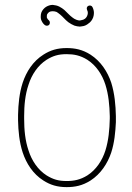

<svg xmlns="http://www.w3.org/2000/svg" viewBox="-20 -768 540 787"><path d="M148 -689C151 -680 156 -671 164 -665C170 -661 178 -662 182 -667C186 -673 185 -681 180 -685C177 -687 174 -691 172 -696C172 -697 172 -699 172 -701C172 -703 172 -706 173 -709C175 -713 179 -717 182 -719C186 -721 190 -722 196 -722C201 -722 207 -721 212 -719C215 -717 220 -714 227 -708C238 -699 247 -687 260 -677C268 -671 276 -667 285 -663C292 -661 300 -659 307 -659C310 -659 312 -660 315 -660C327 -661 336 -666 343 -672C351 -677 358 -686 362 -697C364 -703 365 -709 365 -715C365 -723 363 -731 359 -739C356 -745 349 -747 342 -744C336 -741 334 -734 337 -727C339 -724 340 -719 340 -715C340 -711 339 -708 338 -705C336 -699 332 -694 328 -691C324 -688 319 -686 312 -685C310 -685 309 -684 307 -684C303 -684 298 -685 293 -687C287 -689 281 -693 276 -697C265 -705 256 -716 244 -727C238 -732 231 -737 223 -741C215 -745 206 -747 196 -748C185 -748 176 -744 169 -740C161 -735 154 -727 150 -718C148 -713 147 -707 147 -701C147 -697 147 -693 148 -689ZM79 -286C79 -288 79 -290 79 -292C79 -336 83 -380 97 -421C110 -462 135 -500 171 -523C197 -539 219 -546 253 -546C283 -546 309 -541 338 -523C374 -500 399 -462 412 -421C425 -380 429 -336 430 -292V-284C430 -283 430 -283 430 -283C430 -283 430 -282 430 -282C429 -237 425 -192 412 -151C399 -110 374 -72 338 -49C309 -31 283 -26 253 -26C219 -26 197 -33 171 -49C135 -72 110 -110 97 -151C83 -192 79 -236 79 -281C79 -283 79 -284 79 -286ZM436 -143C449 -183 453 -226 455 -267C455 -268 455 -269 455 -271C455 -272 455 -279 455 -292C454 -337 450 -384 436 -429C421 -474 393 -517 351 -544C318 -565 287 -571 253 -571C215 -571 186 -562 158 -544C115 -517 88 -474 73 -429C59 -386 55 -341 54 -297C54 -294 54 -291 54 -286C54 -281 54 -277 54 -274C55 -231 59 -186 73 -143C88 -98 115 -55 158 -28C186 -10 215 -1 253 -1C287 -1 318 -7 351 -28C393 -55 421 -98 436 -143Z"/></svg>

Font: LS
Style: LightAlt
Weight: 250
Designer: BSozoo
Foundry: BSozoo
Version: Version 001.000